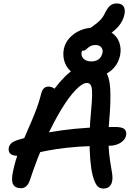

<svg xmlns="http://www.w3.org/2000/svg" viewBox="-20 -1083 780 1113"><path d="M579 10Q555 10 541.5 -8Q528 -26 517 -67Q508 -102 503.5 -155.5Q499 -209 499 -268Q499 -327 503 -380Q509 -445 512 -488Q515 -531 513.5 -556Q512 -581 505 -591.5Q498 -602 483 -602Q458 -602 419 -562Q380 -522 335 -448Q290 -374 243 -271Q196 -168 154 -41Q146 -16 133 -4Q120 8 101 8Q69 8 56.5 -13.5Q44 -35 55 -87Q67 -147 88.5 -203.5Q110 -260 135 -316Q160 -372 182 -427Q204 -482 218 -537Q223 -559 233.5 -570Q244 -581 261 -581Q277 -581 291.5 -572Q306 -563 314 -543L268 -530Q328 -618 384 -663.5Q440 -709 497 -709Q559 -709 587 -675Q615 -641 619 -568.5Q623 -496 613 -381Q606 -302 609 -244.5Q612 -187 618.5 -147.5Q625 -108 629.5 -80.5Q634 -53 630 -32Q626 -12 613 -1Q600 10 579 10ZM82 -180Q51 -180 39 -193Q27 -206 31 -227Q34 -242 45.5 -252.5Q57 -263 81 -271Q196 -308 338.5 -327.5Q481 -347 646 -347Q689 -347 702 -334Q715 -321 711 -298Q706 -273 679 -255.5Q652 -238 611 -238Q509 -238 434.5 -232.5Q360 -227 306 -218.5Q252 -210 212 -201Q172 -192 141.5 -186Q111 -180 82 -180ZM502 -633Q445 -633 408 -656.5Q371 -680 356.5 -718Q342 -756 350 -799Q358 -836 383.5 -863.5Q409 -891 444.5 -906.5Q480 -922 516 -922Q538 -922 548 -909Q558 -896 554 -875Q551 -862 540.5 -851.5Q530 -841 510 -832Q481 -821 469 -809.5Q457 -798 453 -780Q449 -758 464.5 -742.5Q480 -727 510 -727Q535 -727 551.5 -739Q568 -751 574 -776Q578 -794 567.5 -808Q557 -822 534 -822Q514 -822 501.5 -814Q489 -806 480 -797.5Q471 -789 461 -789Q437 -789 428.5 -797Q420 -805 424 -827Q432 -864 463.5 -889.5Q495 -915 544 -915Q596 -915 627.5 -893.5Q659 -872 671.5 -837Q684 -802 676 -761Q667 -720 642 -691.5Q617 -663 580.5 -648Q544 -633 502 -633ZM515 -853Q493 -853 483 -860.5Q473 -868 476 -880Q478 -896 489 -907.5Q500 -919 521 -933Q549 -953 564 -969.5Q579 -986 592 -1014Q607 -1043 622 -1053Q637 -1063 656 -1063Q684 -1063 695.5 -1047Q707 -1031 702 -1002Q694 -960 663.5 -926.5Q633 -893 592.5 -873Q552 -853 515 -853Z"/></svg>

Font: Shantell Sans Medium
Style: Italic
Weight: 500
Italic angle: -11°
Designer: Stephen Nixon, Anya Danilova, Shantell Martin
Foundry: Arrow Type
Version: Version 1.011;[c5ecc13dd]